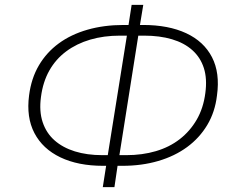

<svg xmlns="http://www.w3.org/2000/svg" viewBox="-20 -751 979 792"><path d="M404 21 420 -81 435 -67H405Q302 -67 229 -102Q156 -137 122 -202Q88 -267 100 -358Q109 -428 140.5 -481.5Q172 -535 222.5 -572Q273 -609 341 -628.5Q409 -648 490 -648H526L508 -634L523 -731H571L555 -634L540 -648H570Q675 -648 748 -614Q821 -580 854.5 -515Q888 -450 875 -357Q867 -289 835 -235.5Q803 -182 752 -144.5Q701 -107 633 -87Q565 -67 485 -67H449L467 -81L452 21ZM422 -95 506 -620 519 -604H475Q408 -604 352 -587.5Q296 -571 253 -539Q210 -507 183.5 -460Q157 -413 149 -351Q141 -292 156 -247Q171 -202 205 -172Q239 -142 289 -126.5Q339 -111 402 -111H441ZM470 -95 457 -111H501Q567 -111 623 -127.5Q679 -144 721.5 -177Q764 -210 791.5 -257.5Q819 -305 827 -367Q835 -426 821 -470Q807 -514 773.5 -544Q740 -574 689.5 -589Q639 -604 574 -604H535L553 -620Z"/></svg>

Font: Nunito Sans 10pt SemiExpanded ExtraLight
Style: Italic
Weight: 250
Width: 6
Italic angle: -9°
Designer: Vernon Adams
Foundry: Vernon Adams
Version: Version 3.101;gftools[0.9.27]